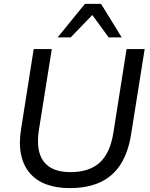

<svg xmlns="http://www.w3.org/2000/svg" viewBox="-20 -957 770 986"><path d="M337 9Q270 9 218.5 -10Q167 -29 133.5 -67.5Q100 -106 88 -164Q76 -222 89 -299L153 -705H246L180 -291Q163 -183 204 -128Q245 -73 342 -73Q437 -73 491 -121Q545 -169 562 -274L630 -705H723L654 -272Q640 -179 601.5 -116.5Q563 -54 497.5 -22.5Q432 9 337 9ZM276 -765 416 -937H499L605 -765H538L454 -880L343 -765Z"/></svg>

Font: Nunito Sans 12pt ExtraLight 12pt Medium
Style: Italic
Weight: 500
Italic angle: -9°
Version: Version 3.101;gftools[0.9.27]